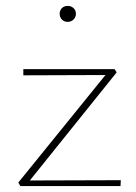

<svg xmlns="http://www.w3.org/2000/svg" viewBox="-20 -630 462 650"><path d="M182 -583Q182 -595 189.5 -602.5Q197 -610 209 -610Q221 -610 229 -602.5Q237 -595 237 -583Q237 -572 229 -564Q221 -556 209 -556Q197 -556 189.5 -564Q182 -572 182 -583ZM389 -20 388 0H49L42 -12L337 -376L59 -375V-396H368L375 -385L81 -19Z"/></svg>

Font: Ysabeau Infant Extralight
Style: Regular
Weight: 200
Designer: Christian Thalmann (Catharsis Fonts)
Version: Version 0.003